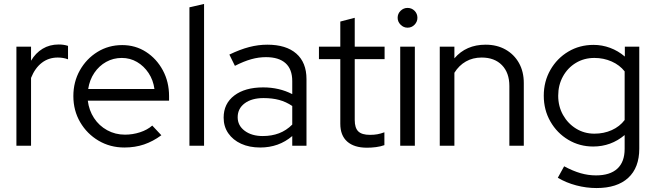

<svg xmlns="http://www.w3.org/2000/svg" viewBox="-20 -737 3316 971"><path d="M63 0V-501H137V-430Q160 -469 195.5 -490.5Q231 -512 277 -512Q303 -512 324 -505V-437Q311 -442 298 -444Q285 -446 272 -446Q226 -446 191.5 -419.5Q157 -393 137 -343V0Z M609 9Q537 9 478.5 -25.5Q420 -60 385.5 -119Q351 -178 351 -251Q351 -323 384 -381.5Q417 -440 473 -474.5Q529 -509 598 -509Q665 -509 718.5 -474.5Q772 -440 803.5 -381.5Q835 -323 835 -251V-228H424Q430 -179 455.5 -140Q481 -101 522 -78.5Q563 -56 612 -56Q651 -56 688 -68Q725 -80 750 -102L796 -53Q754 -22 708.5 -6.5Q663 9 609 9ZM426 -287H761Q755 -332 731.5 -367.5Q708 -403 673 -423.5Q638 -444 596 -444Q553 -444 517 -424Q481 -404 457 -368.5Q433 -333 426 -287Z M938 0V-700L1012 -717V0Z M1296 9Q1241 9 1199.5 -10Q1158 -29 1134.5 -63Q1111 -97 1111 -142Q1111 -213 1165 -254Q1219 -295 1311 -295Q1392 -295 1458 -261V-327Q1458 -387 1424 -417.5Q1390 -448 1325 -448Q1288 -448 1250.5 -437.5Q1213 -427 1168 -404L1140 -461Q1194 -487 1240 -499Q1286 -511 1332 -511Q1427 -511 1478.5 -466Q1530 -421 1530 -337V0H1458V-49Q1424 -20 1383.5 -5.5Q1343 9 1296 9ZM1182 -144Q1182 -102 1217.5 -75.5Q1253 -49 1309 -49Q1354 -49 1391 -63Q1428 -77 1458 -107V-201Q1427 -222 1392 -231.5Q1357 -241 1313 -241Q1253 -241 1217.5 -214.5Q1182 -188 1182 -144Z M1836 10Q1771 10 1736 -21Q1701 -52 1701 -111V-438H1593V-501H1701V-628L1774 -647V-501H1925V-438H1774V-130Q1774 -90 1792 -72.5Q1810 -55 1851 -55Q1872 -55 1888.5 -58Q1905 -61 1924 -68V-3Q1905 4 1881.5 7Q1858 10 1836 10Z M2004 0V-501H2078V0ZM2041 -597Q2021 -597 2006 -612Q1991 -627 1991 -647Q1991 -668 2006 -682.5Q2021 -697 2041 -697Q2062 -697 2076.5 -682.5Q2091 -668 2091 -647Q2091 -627 2076.5 -612Q2062 -597 2041 -597Z M2204 0V-501H2278V-442Q2337 -511 2436 -511Q2493 -511 2536.5 -486.5Q2580 -462 2604.5 -418.5Q2629 -375 2629 -317V0H2556V-302Q2556 -369 2518.5 -407.5Q2481 -446 2416 -446Q2371 -446 2336 -426Q2301 -406 2278 -369V0Z M2997 214Q2945 214 2894 200.5Q2843 187 2801 162L2833 104Q2878 128 2916.5 139Q2955 150 2994 150Q3065 150 3102 116Q3139 82 3139 16V-54Q3070 4 2980 4Q2911 4 2854 -30Q2797 -64 2763.5 -122.5Q2730 -181 2730 -253Q2730 -325 2763.5 -383.5Q2797 -442 2854 -476Q2911 -510 2982 -510Q3025 -510 3065.5 -495Q3106 -480 3140 -451V-501H3213V15Q3213 111 3157 162.5Q3101 214 2997 214ZM2986 -61Q3034 -61 3074 -79Q3114 -97 3139 -130V-376Q3114 -408 3073.5 -426Q3033 -444 2986 -444Q2934 -444 2892.5 -419Q2851 -394 2827 -350.5Q2803 -307 2803 -253Q2803 -199 2827.5 -155.5Q2852 -112 2893.5 -86.5Q2935 -61 2986 -61Z"/></svg>

Font: Red Hat Display Variable
Style: Regular
Weight: 400
Designer: Pentagram, MCKL
Foundry: Pentagram, MCKL
Version: Version 1.021